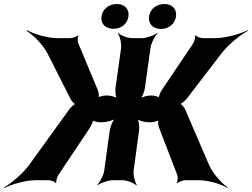

<svg xmlns="http://www.w3.org/2000/svg" viewBox="-83 -902 1261 961"><path d="M713 -263 804 -27C808 -18 807 6 802 12L806 14C811 8 834 0 844 0H911C961 0 1026 20 1055 39L1057 36C1028 17 983 -32 964 -75L843 -356C839 -365 824 -384 817 -384L816 -380C823 -380 844 -399 851 -407L1025 -634C1059 -679 1121 -728 1158 -748L1157 -751C1120 -732 1045 -711 992 -711H931C921 -711 900 -719 897 -725L893 -723C896 -717 890 -694 884 -685L726 -450C720 -441 709 -416 712 -410L716 -412C713 -418 688 -424 678 -424H673C656 -424 626 -417 616 -408L618 -405C628 -414 640 -443 642 -460L670 -661C673 -685 692 -722 706 -735L704 -737C689 -725 650 -711 626 -711H579C555 -711 520 -725 509 -737L507 -735C517 -722 526 -685 523 -661L495 -461C493 -443 496 -413 504 -404L508 -407C500 -416 471 -424 454 -424H447C437 -424 410 -419 406 -412L409 -410C414 -417 411 -441 407 -450L309 -685C305 -694 305 -716 309 -723L306 -725C301 -718 278 -711 268 -711H207C154 -711 85 -732 53 -751L50 -748C82 -728 132 -679 155 -634L270 -407C274 -398 290 -379 298 -379V-383C290 -383 270 -364 264 -355L62 -75C30 -32 -28 17 -63 36L-61 39C-27 21 45 0 95 0H161C171 0 192 8 195 14L199 12C196 6 203 -17 209 -26L368 -264C374 -273 385 -298 382 -304L377 -302C380 -296 406 -290 416 -290H429C449 -290 484 -299 497 -310L495 -313C482 -302 469 -267 466 -247L439 -50C436 -26 417 11 403 24L404 26C419 14 458 0 482 0H529C553 0 588 14 599 26L602 24C592 11 583 -26 586 -50L613 -248C616 -268 612 -302 602 -312L599 -310C607 -299 641 -290 661 -290H673C683 -290 709 -296 714 -302L711 -304C706 -298 709 -272 713 -263ZM485 -758C523 -758 555 -782 560 -820C565 -857 540 -882 502 -882C464 -882 430 -858 425 -820C420 -781 446 -758 485 -758ZM723 -757C761 -757 793 -782 798 -820C803 -857 778 -882 740 -882C702 -882 668 -858 663 -820C658 -782 684 -757 723 -757Z"/></svg>

Font: Asimov
Style: EdgeIt
Weight: 500
Designer: Google
Version: Version 2.000980: 2014